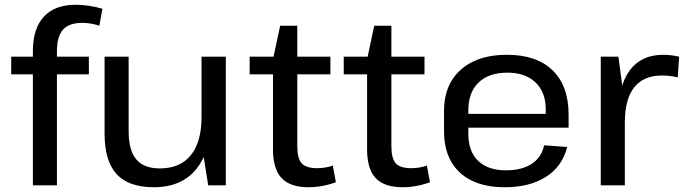

<svg xmlns="http://www.w3.org/2000/svg" viewBox="-20 -778 2871 806"><path d="M118 -563Q118 -658 164 -708Q210 -758 298 -758Q325 -758 355 -753.5Q385 -749 410 -741L397 -670Q379 -676 361 -679Q343 -682 325 -682Q270 -682 244.5 -653.5Q219 -625 219 -563V0H118ZM27 -540H353V-466H27Z M520 -228Q520 -147 552 -109Q584 -71 651 -71Q736 -71 781 -126.5Q826 -182 826 -286L867 -356V-291Q867 -147 805 -69.5Q743 8 626 8Q520 8 469.5 -47Q419 -102 419 -218V-540H520ZM928 0H854L826 -176V-540H928Z M1275 8Q1198 8 1162 -30.5Q1126 -69 1126 -150V-529L1156 -670H1228V-164Q1228 -113 1246.5 -92.5Q1265 -72 1311 -72Q1327 -72 1344 -74.5Q1361 -77 1377 -83L1390 -13Q1374 -7 1354.5 -2Q1335 3 1315 5.5Q1295 8 1275 8ZM1028 -540H1367V-466H1028Z M1670 8Q1593 8 1557 -30.5Q1521 -69 1521 -150V-529L1551 -670H1623V-164Q1623 -113 1641.5 -92.5Q1660 -72 1706 -72Q1722 -72 1739 -74.5Q1756 -77 1772 -83L1785 -13Q1769 -7 1749.5 -2Q1730 3 1710 5.5Q1690 8 1670 8ZM1423 -540H1762V-466H1423Z M2098 8Q2018 8 1961 -19.5Q1904 -47 1874 -99.5Q1844 -152 1844 -227V-313Q1844 -387 1876 -439.5Q1908 -492 1967 -520Q2026 -548 2108 -548Q2233 -548 2300 -482.5Q2367 -417 2367 -296V-242H1926V-300H2287L2271 -277V-319Q2271 -391 2228 -432Q2185 -473 2110 -473Q2032 -473 1989 -431.5Q1946 -390 1946 -315V-216Q1946 -142 1987.5 -102.5Q2029 -63 2104 -63Q2171 -63 2212.5 -90.5Q2254 -118 2264 -168L2361 -161Q2341 -80 2272.5 -36Q2204 8 2098 8Z M2502 -540H2576L2603 -337V0H2502ZM2575 -290Q2575 -417 2623.5 -482.5Q2672 -548 2764 -548Q2780 -548 2797 -546Q2814 -544 2831 -540L2825 -453Q2794 -461 2758 -461Q2682 -461 2642.5 -411.5Q2603 -362 2603 -262Z"/></svg>

Font: Pathway Extreme 28pt Medium
Style: Regular
Weight: 500
Designer: Eduardo Rodriguez Tunni
Foundry: Eduardo Rodriguez Tunni
Version: Version 1.001;gftools[0.9.26]